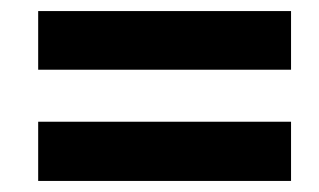

<svg xmlns="http://www.w3.org/2000/svg" viewBox="-20 -526 576 347"><path d="M49 -400V-506H506V-400ZM49 -199V-306H506V-199Z"/></svg>

Font: Noto Sans SemiCondensed
Style: Bold Italic
Weight: 700
Width: 4
Italic angle: -12°
Designer: Monotype Design Team
Foundry: Monotype Imaging Inc.
Version: Version 2.013; ttfautohint (v1.8.4.7-5d5b)